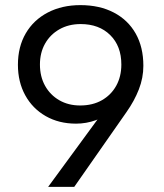

<svg xmlns="http://www.w3.org/2000/svg" viewBox="-20 -730 640 750"><path d="M168 0 390 -303 423 -305Q392 -274 354.5 -260.5Q317 -247 277 -247Q210 -247 158.5 -276.5Q107 -306 78.5 -358Q50 -410 50 -477Q50 -547 80.5 -599.5Q111 -652 166.5 -681Q222 -710 294 -710Q369 -710 424.5 -681Q480 -652 510 -599Q540 -546 540 -473Q540 -426 522.5 -381Q505 -336 474 -292L270 0ZM293 -318Q342 -318 378 -338.5Q414 -359 434 -395Q454 -431 454 -478Q454 -550 410.5 -593Q367 -636 295 -636Q248 -636 212 -615.5Q176 -595 156 -559.5Q136 -524 136 -478Q136 -431 156 -395Q176 -359 211.5 -338.5Q247 -318 293 -318Z"/></svg>

Font: SUSE
Style: Regular
Weight: 400
Designer: Rene Bieder
Foundry: SUSE
Version: Version 1.000